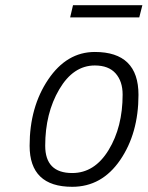

<svg xmlns="http://www.w3.org/2000/svg" viewBox="-20 -709 568 739"><path d="M345 -509Q513 -509 513 -344Q513 -196 442.5 -93Q372 10 258 10Q94 10 94 -148Q94 -297 165.5 -403Q237 -509 345 -509ZM258 -43Q344 -43 398 -131.5Q452 -220 452 -345Q452 -396 425 -426.5Q398 -457 345 -457Q262 -457 208 -365Q154 -273 154 -148Q154 -43 258 -43ZM250 -642 261 -689H528L516 -642Z"/></svg>

Font: Titillium Web Light
Style: Italic
Weight: 300
Italic angle: -13°
Version: Version 1.002;PS 57.000;hotconv 1.0.70;makeotf.lib2.5.55311